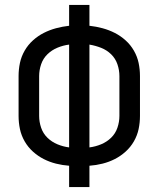

<svg xmlns="http://www.w3.org/2000/svg" viewBox="-20 -755 640 775"><path d="M259 0V-86Q232 -88 206 -94.5Q180 -101 156.5 -113Q133 -125 113 -143Q93 -161 79.5 -184.5Q66 -208 60.5 -234Q55 -260 55 -287V-448Q55 -475 60.5 -501Q66 -527 79.5 -550.5Q93 -574 113 -592Q133 -610 156.5 -622Q180 -634 206 -641Q232 -648 259 -651V-735H341V-651Q368 -648 394 -641Q420 -634 443.5 -622Q467 -610 487 -592Q507 -574 520.5 -550.5Q534 -527 539.5 -501Q545 -475 545 -448V-287Q545 -260 539.5 -234Q534 -208 520.5 -184.5Q507 -161 487 -143Q467 -125 443.5 -113Q420 -101 394 -94.5Q368 -88 341 -86V0ZM259 -160V-575Q235 -572 212 -562.5Q189 -553 171.5 -536Q154 -519 146 -495.5Q138 -472 138 -448V-287Q138 -263 146 -239.5Q154 -216 171.5 -199Q189 -182 212 -172.5Q235 -163 259 -160ZM341 -160Q365 -163 388 -172.5Q411 -182 428.5 -199Q446 -216 454 -239.5Q462 -263 462 -287V-448Q462 -472 454 -495.5Q446 -519 428.5 -536Q411 -553 388 -562Q365 -571 341 -575Z"/></svg>

Font: Iosevka Custom Extended
Style: Regular
Weight: 400
Width: 7
Monospace: yes
Designer: Belleve Invis
Foundry: Belleve Invis
Version: Version 11.2.4; ttfautohint (v1.8.4)